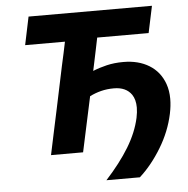

<svg xmlns="http://www.w3.org/2000/svg" viewBox="-58 -770 956 978"><g transform="rotate(-5 420.0 -280.5)"><path d="M446.5 152Q520.5 71 565.8 -3.5Q611 -78 627 -151.5Q633 -180 633 -203.5Q633 -244 615.5 -270Q587 -311 525 -311Q489.5 -311 459 -303.2Q428.5 -295.5 401 -281.5L389.5 -228Q375.5 -162 364 -109.5Q352.5 -56.5 340.5 0H176.5Q188.5 -57 200 -111Q211.5 -164.5 226 -232.5L271.5 -448.5Q279 -482 285.5 -512Q291.5 -541.5 297.5 -569.5H94L124 -713H755L726 -576H463Q457 -546.5 450.5 -515.2Q444 -484 436.5 -448.5L428 -408.5Q460.5 -422 499.2 -431.2Q538 -440.5 584.5 -440.5Q661.5 -440.5 716.2 -407Q771 -373.5 794 -310Q806.5 -275 806.5 -232.5Q806.5 -197.5 798 -157Q779 -67.5 729.2 14.2Q679.5 96 617.5 152Z"/></g></svg>

Font: Heraclito
Style: Bold Italic
Weight: 700
Italic angle: -12°
Designer: Kostas Bartsokas (font) & Cristiano Sobral (main changes)
Foundry: Kostas Bartsokas (font) & Cristiano Sobral (main changes)
Version: Version 1.00;July 8, 2020;FontCreator 13.0.0.2655 64-bit